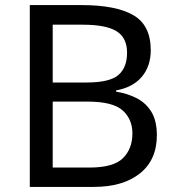

<svg xmlns="http://www.w3.org/2000/svg" viewBox="-20 -734 690 754"><path d="M301 -714Q435 -714 503.5 -674.5Q572 -635 572 -537Q572 -474 537 -432.5Q502 -391 436 -379V-374Q481 -367 517.5 -348Q554 -329 575 -294Q596 -259 596 -203Q596 -106 529.5 -53Q463 0 348 0H97V-714ZM319 -410Q411 -410 445 -439.5Q479 -469 479 -527Q479 -586 437.5 -611.5Q396 -637 305 -637H187V-410ZM187 -335V-76H331Q426 -76 463 -113Q500 -150 500 -210Q500 -266 461.5 -300.5Q423 -335 324 -335Z"/></svg>

Font: Noto Znamenny Musical Notation
Style: Regular
Weight: 400
Version: Version 1.003; ttfautohint (v1.8.4.7-5d5b)